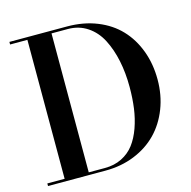

<svg xmlns="http://www.w3.org/2000/svg" viewBox="-109 -858 959 965"><g transform="rotate(-15 370.5 -375.0)"><path d="M323.5 0H23.5V-13.5H113.5V-736.5H23.5V-750H323.5Q408.5 -750 478.5 -722Q548.5 -694 595.5 -644.2Q642.5 -594.5 668.2 -525.5Q694 -456.5 694 -375Q694 -294 667 -224.5Q640 -155 591.8 -105.5Q543.5 -56 474.2 -28Q405 0 323.5 0ZM323.5 -736.5H239V-13.5H323.5Q372.5 -13.5 411.5 -33Q450.5 -52.5 475.8 -85.8Q501 -119 517.8 -166Q534.5 -213 541.5 -264.5Q548.5 -316 548.5 -375Q548.5 -448.5 535.2 -512Q522 -575.5 495.8 -626.5Q469.5 -677.5 425.2 -707Q381 -736.5 323.5 -736.5Z"/></g></svg>

Font: Bodoni* 16pt Medium
Style: Regular
Weight: 500
Version: Version 2.3